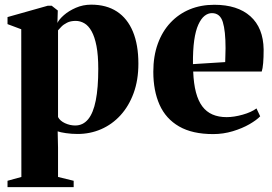

<svg xmlns="http://www.w3.org/2000/svg" viewBox="-20 -550 1139 804"><path d="M11.5 233.5V207L69.5 191L69 -427.5L11.5 -449V-478.5L180 -526H196.5L222 -506L220.5 -454Q227.5 -469 247.8 -486.8Q268 -504.5 297.8 -517.5Q327.5 -530.5 362 -530.5Q425.5 -530.5 469.5 -501.8Q513.5 -473 536.5 -417.8Q559.5 -362.5 559.5 -283.5Q559.5 -214.5 539.5 -160Q519.5 -105.5 484.5 -67.2Q449.5 -29 403.5 -9Q357.5 11 305 11Q279.5 11 255.8 7.5Q232 4 221.5 0L223 68.5V191L288.5 207V233.5ZM295 -24.5Q327.5 -24.5 349 -50.5Q370.5 -76.5 381 -129.2Q391.5 -182 391.5 -261.5Q391.5 -319 384 -357.5Q376.5 -396 363.5 -419.2Q350.5 -442.5 333.2 -452.5Q316 -462.5 297 -462.5Q275.5 -462.5 260.8 -455Q246 -447.5 237 -438.2Q228 -429 223 -423V-60Q231 -44 252 -34.2Q273 -24.5 295 -24.5Z M872.5 11.5Q785.5 11.5 730 -20.5Q674.5 -52.5 648.2 -111.2Q622 -170 622 -249.5Q622 -315 640.8 -366.8Q659.5 -418.5 693.8 -455Q728 -491.5 774.5 -510.8Q821 -530 877.5 -530Q974.5 -530 1028.5 -481.8Q1082.5 -433.5 1084 -343Q1084 -309 1082 -285.8Q1080 -262.5 1076 -250.5H789Q791 -199.5 800.5 -163.5Q810 -127.5 827.2 -104.5Q844.5 -81.5 870 -70.5Q895.5 -59.5 929 -59.5Q960 -59.5 996.2 -69.8Q1032.5 -80 1054 -96L1069.5 -63Q1055 -47.5 1024.8 -30Q994.5 -12.5 954.8 -0.5Q915 11.5 872.5 11.5ZM788 -281.5 923 -290Q923.5 -305.5 923.8 -319.2Q924 -333 924.5 -348.5Q924.5 -420.5 913 -457.8Q901.5 -495 867.5 -495Q851 -495 836.5 -483.5Q822 -472 810.5 -446.8Q799 -421.5 793.2 -380.8Q787.5 -340 788 -281.5Z"/></svg>

Font: Merriweather 120pt ExtraBold
Style: Regular
Weight: 800
Version: Version 2.100